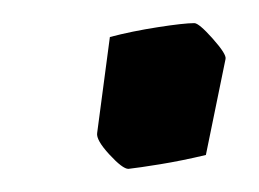

<svg xmlns="http://www.w3.org/2000/svg" viewBox="-20 -452 224 166"><path d="M64 -337 75 -420Q94 -425 116.5 -428.5Q139 -432 148 -432Q152 -432 164 -418.5Q176 -405 175 -401L158 -318Q137 -313 118.5 -310Q100 -307 91 -306Q86 -306 74.5 -318.5Q63 -331 64 -337Z"/></svg>

Font: Grenze
Style: Italic
Weight: 400
Italic angle: -10°
Designer: Renata Polastri
Foundry: Omnibus-Type
Version: Version 1.002; ttfautohint (v1.8)